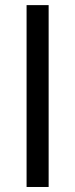

<svg xmlns="http://www.w3.org/2000/svg" viewBox="-20 -745 300 765"><path d="M173.8 -724.6V0H85.9V-724.6Z"/></svg>

Font: Arimo
Style: Regular
Weight: 400
Designer: Steve Matteson
Foundry: Monotype Imaging Inc.
Version: Version 1.33